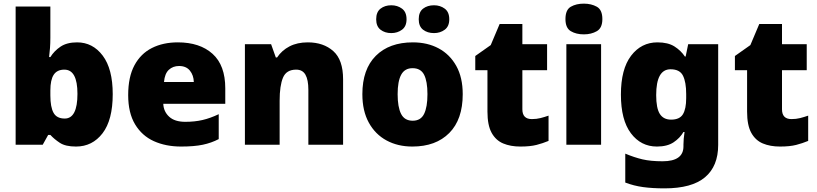

<svg xmlns="http://www.w3.org/2000/svg" viewBox="-20 -796 4496 1056"><path d="M257 -588Q257 -559 255 -532Q253 -505 250 -482H257Q278 -516 313 -539.5Q348 -563 404 -563Q490 -563 545 -490Q600 -417 600 -278Q600 -136 544 -63Q488 10 398 10Q340 10 309 -10.5Q278 -31 257 -54H245L215 0H66V-760H257ZM334 -413Q294 -413 275.5 -385Q257 -357 257 -298V-271Q257 -207 274.5 -175.5Q292 -144 336 -144Q406 -144 406 -280Q406 -413 334 -413Z M958 -563Q1079 -563 1149 -500Q1219 -437 1219 -310V-225H878Q880 -182 910.5 -154Q941 -126 999 -126Q1051 -126 1094 -136Q1137 -146 1183 -168V-31Q1143 -10 1095.5 0Q1048 10 976 10Q892 10 826.5 -19.5Q761 -49 723 -112Q685 -175 685 -273Q685 -373 719.5 -437Q754 -501 815.5 -532Q877 -563 958 -563ZM965 -433Q931 -433 908.5 -412Q886 -391 882 -345H1046Q1045 -382 1024.5 -407.5Q1004 -433 965 -433Z M1673 -563Q1759 -563 1813 -515Q1867 -467 1867 -360V0H1676V-302Q1676 -357 1660 -385Q1644 -413 1609 -413Q1555 -413 1536.5 -369Q1518 -325 1518 -242V0H1327V-553H1471L1497 -480H1504Q1530 -519 1572.5 -541Q1615 -563 1673 -563Z M2525 -278Q2525 -139 2451 -64.5Q2377 10 2248 10Q2168 10 2106 -23.5Q2044 -57 2008.5 -121.5Q1973 -186 1973 -278Q1973 -415 2047 -489Q2121 -563 2251 -563Q2331 -563 2392.5 -530Q2454 -497 2489.5 -433.5Q2525 -370 2525 -278ZM2167 -278Q2167 -207 2186 -169.5Q2205 -132 2250 -132Q2294 -132 2312.5 -169.5Q2331 -207 2331 -278Q2331 -349 2312.5 -385Q2294 -421 2249 -421Q2206 -421 2186.5 -385Q2167 -349 2167 -278ZM2049 -690Q2049 -730 2073 -748.5Q2097 -767 2132 -767Q2166 -767 2191 -748.5Q2216 -730 2216 -690Q2216 -651 2191 -632.5Q2166 -614 2132 -614Q2097 -614 2073 -632.5Q2049 -651 2049 -690ZM2283 -690Q2283 -730 2307 -748.5Q2331 -767 2367 -767Q2401 -767 2426 -748.5Q2451 -730 2451 -690Q2451 -651 2426 -632.5Q2401 -614 2367 -614Q2331 -614 2307 -632.5Q2283 -651 2283 -690Z M2905 -141Q2931 -141 2952.5 -146.5Q2974 -152 2997 -160V-21Q2966 -8 2931 1Q2896 10 2842 10Q2788 10 2747.5 -7Q2707 -24 2684 -65.5Q2661 -107 2661 -182V-410H2594V-488L2679 -548L2728 -664H2853V-553H2989V-410H2853V-195Q2853 -141 2905 -141Z M3191 -776Q3232 -776 3262.5 -759Q3293 -742 3293 -691Q3293 -642 3262.5 -624.5Q3232 -607 3191 -607Q3149 -607 3119.5 -624.5Q3090 -642 3090 -691Q3090 -742 3119.5 -759Q3149 -776 3191 -776ZM3286 -553V0H3095V-553Z M3596 -563Q3654 -563 3689.5 -540.5Q3725 -518 3747 -485H3751L3765 -553H3930V1Q3930 118 3857.5 179Q3785 240 3635 240Q3568 240 3517 233Q3466 226 3419 208V49Q3469 70 3514 80.5Q3559 91 3624 91Q3739 91 3739 9V-1Q3739 -30 3745 -70H3739Q3720 -37 3685 -13.5Q3650 10 3593 10Q3505 10 3450 -63Q3395 -136 3395 -276Q3395 -416 3451 -489.5Q3507 -563 3596 -563ZM3668 -415Q3589 -415 3589 -273Q3589 -201 3609 -169.5Q3629 -138 3671 -138Q3718 -138 3736 -167.5Q3754 -197 3754 -256V-279Q3754 -344 3736.5 -379.5Q3719 -415 3668 -415Z M4333 -141Q4359 -141 4380.5 -146.5Q4402 -152 4425 -160V-21Q4394 -8 4359 1Q4324 10 4270 10Q4216 10 4175.5 -7Q4135 -24 4112 -65.5Q4089 -107 4089 -182V-410H4022V-488L4107 -548L4156 -664H4281V-553H4417V-410H4281V-195Q4281 -141 4333 -141Z"/></svg>

Font: Noto Sans Gujarati UI Black
Style: Regular
Weight: 900
Designer: Jelle Bosma - Monotype Design Team, Universal Thirst
Foundry: Monotype Imaging Inc.
Version: Version 2.106; ttfautohint (v1.8.4.7-5d5b)